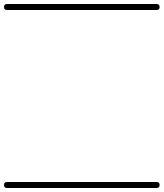

<svg xmlns="http://www.w3.org/2000/svg" viewBox="-35 -575 818 960"><path d="M0 -555Q187 -555 374 -555Q561 -555 748 -555Q763 -555 763 -540Q763 -525 748 -525Q561 -525 374 -525Q187 -525 0 -525Q-15 -525 -15 -540Q-15 -555 0 -555ZM0 335Q187 335 374 335Q561 335 748 335Q763 335 763 350Q763 365 748 365Q561 365 374 365Q187 365 0 365Q-15 365 -15 350Q-15 335 0 335Z"/></svg>

Font: FRB American Cursive Just Guidelines
Style: Italic
Weight: 400
Italic angle: -25°
Version: Version 2.0;Modular Font Editor K font №1